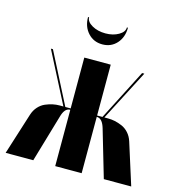

<svg xmlns="http://www.w3.org/2000/svg" viewBox="-107 -759 776 846"><g transform="rotate(15 281.5 -336.0)"><path d="M368.2 -671.9H373Q373 -628.4 347.7 -600.1Q322.3 -571.8 282.2 -571.8Q242.2 -571.8 216.6 -600.1Q190.9 -628.4 190.9 -671.9H195.8Q195.8 -651.9 221.7 -637Q247.6 -622.1 283.2 -622.1Q317.9 -622.1 343 -636.7Q368.2 -651.4 368.2 -671.9ZM442.9 0 379.9 -214.8Q368.2 -254.9 345.2 -256.8H341.8V0H221.2V-256.8H217.8Q194.8 -254.9 184.1 -214.8L121.1 0H-4.9L55.2 -189.9Q62 -211.4 75.9 -226.8Q89.8 -242.2 107.2 -249.5Q124.5 -256.8 139.9 -260Q155.3 -263.2 169.9 -263.2H188L68.8 -495.1H78.1L196.8 -263.2H221.2V-495.1H341.8V-263.2H366.2L484.9 -495.1H495.1L375 -263.2H393.1Q407.7 -263.2 423.1 -260Q438.5 -256.8 455.8 -249.5Q473.1 -242.2 487.1 -226.8Q501 -211.4 507.8 -189.9L567.9 0Z"/></g></svg>

Font: Moniqa Black Display
Style: Regular
Weight: 900
Designer: Rajesh Rajput
Foundry: Rajesh Rajput
Version: Version 1.000